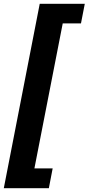

<svg xmlns="http://www.w3.org/2000/svg" viewBox="-69 -770 466 1010"><path d="M140 -750H377L357 -647H261L112 116H208L188 220H-49Z"/></svg>

Font: Teachers
Style: Bold Italic
Weight: 700
Designer: Alfredo Marco Pradil & Chank Diesel
Version: Version 0.009